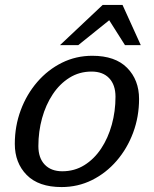

<svg xmlns="http://www.w3.org/2000/svg" viewBox="-20 -748 625 778"><path d="M354 -522Q447 -522 495.2 -473Q543.5 -424 543.5 -347Q543.5 -275 519.5 -210.5Q495.5 -146 452.5 -96.2Q409.5 -46.5 352.5 -18.2Q295.5 10 229.5 10Q136.5 10 88.2 -39Q40 -88 40 -165Q40 -237 64 -301.5Q88 -366 131 -415.8Q174 -465.5 231 -493.8Q288 -522 354 -522ZM232.5 -54Q282 -54 321.8 -78.8Q361.5 -103.5 389.8 -146Q418 -188.5 433 -242.8Q448 -297 448 -356Q448 -404 422.5 -431Q397 -458 351 -458Q301.5 -458 261.8 -433.2Q222 -408.5 193.8 -366Q165.5 -323.5 150.5 -269.2Q135.5 -215 135.5 -156Q135.5 -108 161.2 -81Q187 -54 232.5 -54ZM223 -565 396 -728H476.5L550.5 -565H486.5L422.5 -666L297 -565Z"/></svg>

Font: Newsreader Caption
Style: Italic
Weight: 400
Italic angle: -17°
Designer: Hugues Gentile
Foundry: Production Type
Version: Version 1.001